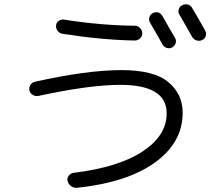

<svg xmlns="http://www.w3.org/2000/svg" viewBox="-20 -857 1040 914"><path d="M706.1 -793.9Q735.4 -808.6 752.9 -781.2Q808.6 -683.6 814.5 -673.8Q820.3 -662.1 815.4 -649.4Q810.5 -636.7 798.8 -630.9Q787.1 -625 773.9 -628.9Q760.7 -632.8 753.9 -644.5Q740.2 -670.9 694.3 -749Q687.5 -760.7 690.9 -773.9Q694.3 -787.1 706.1 -793.9ZM894.5 -819.3Q921.9 -774.4 957 -710.9Q963.9 -699.2 959.5 -685.5Q955.1 -671.9 941.9 -666Q928.7 -660.2 915.5 -664.6Q902.3 -668.9 894.5 -681.6Q872.1 -721.7 835 -786.1Q827.1 -797.9 830.6 -811.5Q834 -825.2 847.2 -832Q860.4 -838.9 874 -835.4Q887.7 -832 894.5 -819.3ZM163.1 -400.4Q149.4 -397.5 136.7 -404.8Q124 -412.1 120.1 -425.8Q117.2 -439.5 124.5 -452.1Q131.8 -464.8 146.5 -467.8Q389.6 -522.5 556.6 -523.4Q712.9 -523.4 781.2 -466.3Q849.6 -409.2 849.6 -320.3Q849.6 -178.7 717.8 -83.5Q585.9 11.7 345.7 37.1Q330.1 38.1 317.9 28.8Q305.7 19.5 301.8 4.9Q297.9 -8.8 307.1 -20.5Q316.4 -32.2 330.1 -34.2Q544.9 -60.5 659.2 -136.2Q773.4 -211.9 773.4 -317.4Q773.4 -453.1 552.7 -453.1Q407.2 -453.1 163.1 -400.4ZM285.2 -763.7Q456.1 -736.3 623 -734.4Q636.7 -734.4 647 -723.1Q657.2 -711.9 657.2 -698.2Q657.2 -683.6 646.5 -673.8Q635.7 -664.1 621.1 -664.1Q461.9 -667 277.3 -696.3Q263.7 -698.2 254.4 -710Q245.1 -721.7 247.1 -736.3Q248 -750 259.8 -757.8Q271.5 -765.6 285.2 -763.7Z"/></svg>

Font: Rounded-X Mgen+ 1mn regular
Style: Regular
Weight: 400
Designer: [Source Han Sans]
Ryoko NISHIZUKA  (kana & ideographs); Paul D. Hunt (Latin, Greek & Cyrillic); Wenlong ZHANG  (bopomofo
Version: Version 1.059.20150602